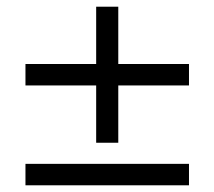

<svg xmlns="http://www.w3.org/2000/svg" viewBox="-20 -553 640 573"><path d="M267 -127V-298H56V-362H267V-533H333V-362H544V-298H333V-127ZM56 0V-64H544V0Z"/></svg>

Font: Nunito Sans 9pt
Style: Regular
Weight: 400
Version: Version 3.101;gftools[0.9.27]